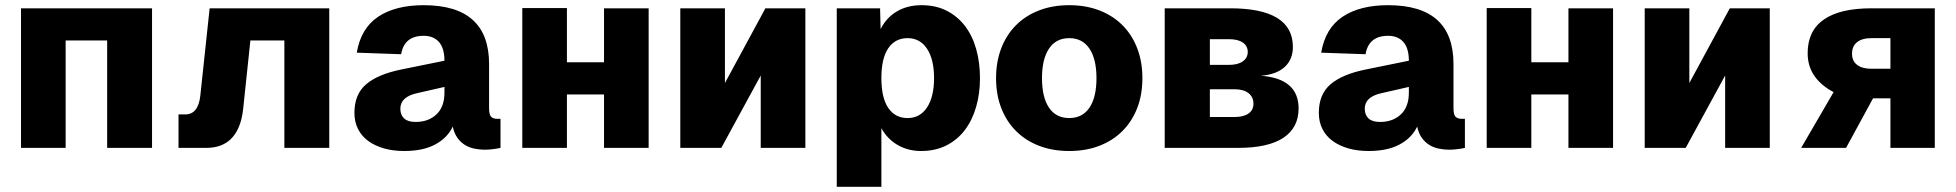

<svg xmlns="http://www.w3.org/2000/svg" viewBox="-20 -570 7538 740"><path d="M61 0V-538H566V0H393V-414H233V0Z M668 0V-129H694Q744 -129 752 -201L788 -538H1249V0H1076V-414H945L917 -149Q909 -76 873.5 -38Q838 0 775 0Z M1538 12Q1495 12 1460 2Q1425 -8 1399.5 -26.5Q1374 -45 1360 -72.5Q1346 -100 1346 -135Q1346 -207 1391.5 -245.5Q1437 -284 1526 -302L1693 -336Q1693 -384 1672 -408Q1651 -432 1613 -432Q1538 -432 1526 -361L1355 -367Q1371 -461 1437.5 -505.5Q1504 -550 1613 -550Q1865 -550 1865 -323V-153Q1865 -128 1873 -120Q1881 -112 1896 -112H1909V0Q1901 2 1883 4.5Q1865 7 1848 7Q1829 7 1809 3Q1789 -1 1772.5 -11Q1756 -21 1743.5 -38Q1731 -55 1725 -82Q1704 -38 1657 -13Q1610 12 1538 12ZM1582 -100Q1631 -100 1662 -129Q1693 -158 1693 -213V-235L1588 -211Q1523 -197 1523 -151Q1523 -127 1537.5 -113.5Q1552 -100 1582 -100Z M1993 0V-539H2165V-330H2308V-538H2480V0H2308V-206H2165V0Z M2602 0V-538H2774V-250L2930 -538H3084V0H2912V-279L2760 0Z M3205 150V-538H3372L3374 -458Q3397 -503 3437.5 -526.5Q3478 -550 3532 -550Q3587 -550 3629 -528.5Q3671 -507 3699.5 -469.5Q3728 -432 3742.5 -380.5Q3757 -329 3757 -269Q3757 -209 3742 -157.5Q3727 -106 3698.5 -68.5Q3670 -31 3627.5 -9.5Q3585 12 3530 12Q3480 12 3440 -11Q3400 -34 3377 -76V150ZM3478 -115Q3526 -115 3553 -156Q3580 -197 3580 -269Q3580 -341 3553 -382Q3526 -423 3478 -423Q3430 -423 3403.5 -384Q3377 -345 3377 -269Q3377 -193 3403.5 -154Q3430 -115 3478 -115Z M4101 12Q4037 12 3985 -8Q3933 -28 3896 -65Q3859 -102 3839 -153.5Q3819 -205 3819 -269Q3819 -332 3839 -384Q3859 -436 3896 -473Q3933 -510 3985 -530Q4037 -550 4101 -550Q4165 -550 4217 -530Q4269 -510 4306 -473Q4343 -436 4363 -384Q4383 -332 4383 -269Q4383 -205 4363 -153.5Q4343 -102 4306 -65Q4269 -28 4217 -8Q4165 12 4101 12ZM4101 -115Q4152 -115 4179 -155Q4206 -195 4206 -269Q4206 -342 4179 -382.5Q4152 -423 4101 -423Q4050 -423 4023 -382.5Q3996 -342 3996 -269Q3996 -195 4023 -155Q4050 -115 4101 -115Z M4469 0V-538H4721Q4963 -538 4963 -389Q4963 -341 4931.5 -312Q4900 -283 4840 -278Q4985 -267 4985 -152Q4985 -78 4926.5 -39Q4868 0 4751 0ZM4643 -320H4717Q4751 -320 4770 -333.5Q4789 -347 4789 -370Q4789 -393 4770 -406Q4751 -419 4717 -419H4643ZM4643 -119H4738Q4773 -119 4792 -132.5Q4811 -146 4811 -170Q4811 -196 4792 -211Q4773 -226 4738 -226H4643Z M5255 12Q5212 12 5177 2Q5142 -8 5116.5 -26.5Q5091 -45 5077 -72.5Q5063 -100 5063 -135Q5063 -207 5108.5 -245.5Q5154 -284 5243 -302L5410 -336Q5410 -384 5389 -408Q5368 -432 5330 -432Q5255 -432 5243 -361L5072 -367Q5088 -461 5154.5 -505.5Q5221 -550 5330 -550Q5582 -550 5582 -323V-153Q5582 -128 5590 -120Q5598 -112 5613 -112H5626V0Q5618 2 5600 4.5Q5582 7 5565 7Q5546 7 5526 3Q5506 -1 5489.5 -11Q5473 -21 5460.5 -38Q5448 -55 5442 -82Q5421 -38 5374 -13Q5327 12 5255 12ZM5299 -100Q5348 -100 5379 -129Q5410 -158 5410 -213V-235L5305 -211Q5240 -197 5240 -151Q5240 -127 5254.5 -113.5Q5269 -100 5299 -100Z M5710 0V-539H5882V-330H6025V-538H6197V0H6025V-206H5882V0Z M6319 0V-538H6491V-250L6647 -538H6801V0H6629V-279L6477 0Z M6922 0 7047 -215Q6999 -240 6973 -277.5Q6947 -315 6947 -365Q6947 -451 7009 -494.5Q7071 -538 7193 -538H7437V0H7266V-191H7199L7095 0ZM7266 -305V-423H7193Q7157 -423 7137.5 -407.5Q7118 -392 7118 -363Q7118 -335 7137.5 -320Q7157 -305 7193 -305Z"/></svg>

Font: Geist ExtBd
Style: Regular
Weight: 400
Designer: Basement.studio, Andrés Briganti, Mateo Zaragoza
Foundry: Basement.studio, Vercel, Andrés Briganti, Guido Ferreyra, Mateo Zaragoza
Version: Version 1.401